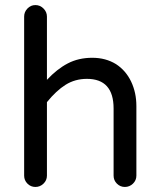

<svg xmlns="http://www.w3.org/2000/svg" viewBox="-20 -739 635 765"><path d="M76.2 -39.1V-672.9Q76.2 -691.4 89.4 -705.1Q102.5 -718.8 121.1 -718.8Q139.6 -718.8 153.3 -705.1Q167 -691.4 167 -672.9V-420.9Q207 -463.9 250 -486.3Q293 -508.8 347.7 -508.8Q401.4 -508.8 442.4 -483.4Q481.4 -458 502.4 -414.1Q523.4 -370.1 523.4 -316.4V-39.1Q523.4 -20.5 509.8 -7.3Q496.1 5.9 477.5 5.9Q459 5.9 445.8 -7.3Q432.6 -20.5 432.6 -39.1V-306.6Q432.6 -424.8 326.2 -424.8Q279.3 -424.8 241.7 -401.4Q204.1 -377.9 167 -332V-39.1Q167 -20.5 153.3 -7.3Q139.6 5.9 121.1 5.9Q102.5 5.9 89.4 -7.3Q76.2 -20.5 76.2 -39.1Z"/></svg>

Font: jf-openhuninn-1.0
Style: Regular
Weight: 400
Designer: [Kosugi Maru]
      Designed by Motoya company      

      [Varela Round]
      Joe Prince(Latin component); Avraham Co
Foundry: justfont CO.,LTD.
Version: 1.0